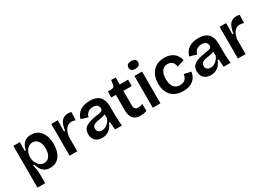

<svg xmlns="http://www.w3.org/2000/svg" viewBox="5 -1653 3811 2741"><g transform="rotate(-30 1910.0 -283.0)"><path d="M69 165V-261V-523H176L174 -380L191 -379Q201 -429 223.5 -464.5Q246 -500 281 -518Q316 -536 364 -536Q434 -536 482.5 -501.5Q531 -467 556.5 -405Q582 -343 582 -259Q582 -180 558.5 -118.5Q535 -57 488 -22Q441 13 372 13Q320 13 285 -7Q250 -27 228 -62.5Q206 -98 192 -144H175Q180 -117 185 -88.5Q190 -60 193 -32.5Q196 -5 196 20V165ZM330 -90Q369 -90 395.5 -111.5Q422 -133 436.5 -171.5Q451 -210 451 -260Q451 -312 436 -350Q421 -388 393.5 -409Q366 -430 328 -430Q295 -430 270 -415Q245 -400 228.5 -375.5Q212 -351 203.5 -323Q195 -295 195 -268V-252Q195 -232 200.5 -210Q206 -188 217 -166.5Q228 -145 244.5 -127.5Q261 -110 282.5 -100Q304 -90 330 -90Z M694 0V-263V-523H801L798 -341H816Q825 -406 844 -449Q863 -492 896.5 -513.5Q930 -535 980 -535Q990 -535 1001.5 -533.5Q1013 -532 1028 -528L1023 -395Q1007 -401 990 -404Q973 -407 959 -407Q920 -407 892 -386.5Q864 -366 846.5 -329Q829 -292 821 -241V0Z M1227 13Q1184 13 1150 -3.5Q1116 -20 1096.5 -53Q1077 -86 1077 -135Q1077 -176 1092.5 -205Q1108 -234 1139 -252.5Q1170 -271 1216 -283.5Q1262 -296 1323 -305Q1357 -310 1379 -315Q1401 -320 1411 -330.5Q1421 -341 1421 -362Q1421 -393 1399 -415Q1377 -437 1329 -437Q1301 -437 1274.5 -427Q1248 -417 1229 -395.5Q1210 -374 1203 -340L1090 -374Q1101 -414 1122 -444Q1143 -474 1174 -495Q1205 -516 1245 -526Q1285 -536 1333 -536Q1405 -536 1452 -512Q1499 -488 1522.5 -438.5Q1546 -389 1546 -312V-214Q1546 -180 1547 -143.5Q1548 -107 1550.5 -70.5Q1553 -34 1557 0H1444Q1441 -28 1438 -60.5Q1435 -93 1433 -127H1417Q1404 -89 1378 -56.5Q1352 -24 1314.5 -5.5Q1277 13 1227 13ZM1277 -81Q1297 -81 1317.5 -88Q1338 -95 1358 -109Q1378 -123 1395 -144Q1412 -165 1424 -194L1422 -280L1446 -276Q1429 -262 1404.5 -254Q1380 -246 1352.5 -241.5Q1325 -237 1297.5 -232Q1270 -227 1248 -218.5Q1226 -210 1213 -194.5Q1200 -179 1200 -152Q1200 -118 1221.5 -99.5Q1243 -81 1277 -81Z M1862 12Q1779 12 1740 -32.5Q1701 -77 1701 -171V-422H1625L1627 -521H1676Q1706 -522 1720 -531.5Q1734 -541 1737 -566L1749 -639H1822V-523H1960V-418H1822V-176Q1822 -139 1839.5 -122Q1857 -105 1892 -105Q1910 -105 1928.5 -109.5Q1947 -114 1963 -125V-5Q1933 5 1907.5 8.5Q1882 12 1862 12Z M2065 0V-523H2191V0ZM2129 -604Q2090 -604 2070 -620Q2050 -636 2050 -667Q2050 -699 2070.5 -715Q2091 -731 2129 -731Q2168 -731 2188.5 -715Q2209 -699 2209 -667Q2209 -636 2188.5 -620Q2168 -604 2129 -604Z M2566 13Q2498 13 2448.5 -7Q2399 -27 2366.5 -63.5Q2334 -100 2318 -149Q2302 -198 2302 -255Q2302 -316 2318.5 -366.5Q2335 -417 2368 -455.5Q2401 -494 2449.5 -515Q2498 -536 2561 -536Q2624 -536 2671 -514.5Q2718 -493 2746.5 -455.5Q2775 -418 2785 -367L2667 -331Q2665 -362 2651 -385.5Q2637 -409 2613 -422Q2589 -435 2556 -435Q2525 -435 2501.5 -423Q2478 -411 2462 -387.5Q2446 -364 2438 -332Q2430 -300 2430 -260Q2430 -204 2445 -165Q2460 -126 2490.5 -104.5Q2521 -83 2567 -83Q2608 -83 2633.5 -99Q2659 -115 2672 -140Q2685 -165 2688 -195L2800 -170Q2795 -130 2778 -96.5Q2761 -63 2732 -38Q2703 -13 2661.5 0Q2620 13 2566 13Z M3018 13Q2975 13 2941 -3.5Q2907 -20 2887.5 -53Q2868 -86 2868 -135Q2868 -176 2883.5 -205Q2899 -234 2930 -252.5Q2961 -271 3007 -283.5Q3053 -296 3114 -305Q3148 -310 3170 -315Q3192 -320 3202 -330.5Q3212 -341 3212 -362Q3212 -393 3190 -415Q3168 -437 3120 -437Q3092 -437 3065.5 -427Q3039 -417 3020 -395.5Q3001 -374 2994 -340L2881 -374Q2892 -414 2913 -444Q2934 -474 2965 -495Q2996 -516 3036 -526Q3076 -536 3124 -536Q3196 -536 3243 -512Q3290 -488 3313.5 -438.5Q3337 -389 3337 -312V-214Q3337 -180 3338 -143.5Q3339 -107 3341.5 -70.5Q3344 -34 3348 0H3235Q3232 -28 3229 -60.5Q3226 -93 3224 -127H3208Q3195 -89 3169 -56.5Q3143 -24 3105.5 -5.5Q3068 13 3018 13ZM3068 -81Q3088 -81 3108.5 -88Q3129 -95 3149 -109Q3169 -123 3186 -144Q3203 -165 3215 -194L3213 -280L3237 -276Q3220 -262 3195.5 -254Q3171 -246 3143.5 -241.5Q3116 -237 3088.5 -232Q3061 -227 3039 -218.5Q3017 -210 3004 -194.5Q2991 -179 2991 -152Q2991 -118 3012.5 -99.5Q3034 -81 3068 -81Z M3469 0V-263V-523H3576L3573 -341H3591Q3600 -406 3619 -449Q3638 -492 3671.5 -513.5Q3705 -535 3755 -535Q3765 -535 3776.5 -533.5Q3788 -532 3803 -528L3798 -395Q3782 -401 3765 -404Q3748 -407 3734 -407Q3695 -407 3667 -386.5Q3639 -366 3621.5 -329Q3604 -292 3596 -241V0Z"/></g></svg>

Font: Bricolage Grotesque 18pt SemiBold
Style: Regular
Weight: 600
Version: Version 1.001;gftools[0.9.33.dev8+g029e19f]